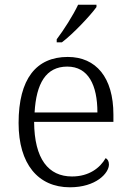

<svg xmlns="http://www.w3.org/2000/svg" viewBox="-20 -786 554 816"><path d="M221 -619V-606H243C291 -642 365 -721 390 -756V-766H312C291 -721 250 -657 221 -619ZM277 10C388 10 443 -50 443 -87C443 -101 437 -110 429 -114C405 -72 358 -36 286 -36C186 -36 126 -110 125 -268H462V-299C462 -457 388 -544 268 -544C134 -544 59 -451 59 -263C59 -89 142 10 277 10ZM394 -308H127C134 -431 175 -503 266 -503C355 -503 394 -425 394 -308Z"/></svg>

Font: Noto Serif Lao Light
Style: Regular
Weight: 300
Designer: Monotype Design Team
Foundry: Monotype Imaging Inc.
Version: Version 2.003